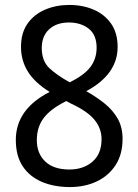

<svg xmlns="http://www.w3.org/2000/svg" viewBox="-20 -796 560 777"><path d="M263 -39Q199 -39 149.5 -60Q100 -81 72 -123Q44 -165 44 -230Q44 -354 181 -424Q121 -461 93 -506Q65 -551 65 -606Q65 -663 91.5 -700.5Q118 -738 162.5 -757Q207 -776 260 -776Q315 -776 359 -757Q403 -738 429.5 -700.5Q456 -663 456 -606Q456 -495 329 -427Q370 -404 403.5 -377Q437 -350 456.5 -315.5Q476 -281 476 -234Q476 -171 447.5 -127.5Q419 -84 371 -61.5Q323 -39 263 -39ZM262 -463Q320 -491 345.5 -524.5Q371 -558 371 -603Q371 -655 339 -680Q307 -705 259 -705Q209 -705 179 -677.5Q149 -650 149 -602Q149 -549 180 -520Q211 -491 262 -463ZM261 -110Q317 -110 354 -141.5Q391 -173 391 -233Q391 -276 362.5 -311Q334 -346 267 -377L248 -387Q184 -355 156.5 -318Q129 -281 129 -229Q129 -175 163 -142.5Q197 -110 261 -110Z"/></svg>

Font: Noto Sans Tamil UI SemiCondensed
Style: Regular
Weight: 400
Width: 4
Designer: Jelle Bosma - Monotype Design Team
Foundry: Monotype Imaging Inc.
Version: Version 2.004